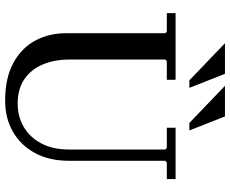

<svg xmlns="http://www.w3.org/2000/svg" viewBox="-96 -812 917 766"><g transform="rotate(90 363.0 -428.5)"><path d="M489 -635V-670H694V-635H628L621 -629V-245Q621 -166 590 -109Q559 -52 505 -21Q451 10 381 10Q291 10 231 -22.5Q171 -55 141.5 -110Q112 -165 112 -233V-629L106 -635H32V-670H298V-635H223L217 -629V-247Q217 -187 236.5 -140.5Q256 -94 295 -67Q334 -40 393 -40Q444 -40 485.5 -64Q527 -88 551.5 -134Q576 -180 576 -245V-629L570 -635ZM470 -725 322 -867H444L500 -725ZM300 -725 152 -867H274L330 -725Z"/></g></svg>

Font: Brygada 1918 Medium
Style: Regular
Weight: 500
Designer: Mateusz Machalski | Borys Kosmynka | Przemek Hoffer
Foundry: NIEPODLEGLA 2018
Version: Version 3.006